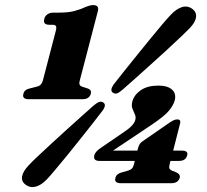

<svg xmlns="http://www.w3.org/2000/svg" viewBox="-20 -740 834 775"><path d="M179 -640Q152 -640 159 -664.5Q161.5 -675 171.2 -682Q181 -689 195 -689H217.5Q255.5 -689 280.2 -695.5Q305 -702 326.5 -712.5Q345 -719.5 355.5 -719.5Q381.5 -719.5 375 -695L302 -415Q296 -395.5 310.5 -390.5L332 -383.5Q351 -378 346.5 -361.5Q340.5 -339.5 313 -339.5H96.5Q68 -339.5 74.5 -361.5Q78.5 -379 102 -383.5L129.5 -390.5Q147.5 -394.5 153 -415L205 -614.5Q209 -629.5 205.8 -634.8Q202.5 -640 192 -640ZM538 -145Q542.5 -161.5 556.5 -170.5L666 -246Q676.5 -253 683 -255.5Q689.5 -258 695 -258Q712 -258 706.5 -240L679 -132H714.5Q741 -132 735.5 -112.5Q729.5 -90.5 702.5 -90.5H668L664.5 -76Q661.5 -65 664.2 -59.5Q667 -54 673.5 -51.5L691 -44.5Q709 -36.5 705.5 -22.5Q699 -0.5 671.5 -0.5H468Q439.5 -0.5 446 -22.5Q450 -39 473 -44.5L497.5 -51.5Q506 -54 511.8 -59.2Q517.5 -64.5 520.5 -76L524 -90.5H381.5Q354.5 -90.5 361 -114.5Q363 -120.5 369 -128Q375 -135.5 389 -144.5L481 -207.5Q520 -233 526 -255.5Q529.5 -268 524.2 -278.8Q519 -289.5 514.5 -301.5Q510 -313.5 514 -330Q521.5 -357.5 548.5 -376Q575.5 -394.5 619.5 -394.5Q656.5 -394.5 674.5 -378.2Q692.5 -362 685 -333.5Q679.5 -315 662.5 -293.8Q645.5 -272.5 594.5 -238L436 -132H534.5ZM476.5 -379.5Q461.5 -366.5 452.8 -363.2Q444 -360 435 -366.5Q421 -376.5 443 -404.5Q458.5 -424.5 482.5 -454.5Q506.5 -484.5 534 -518.5Q561.5 -552.5 588 -585Q614.5 -617.5 636.2 -643Q658 -668.5 670 -681Q693 -705 715.2 -711.5Q737.5 -718 756.5 -704Q774.5 -690 771.2 -669.5Q768 -649 745 -625.5Q733 -613 708.5 -589.8Q684 -566.5 652.8 -537.8Q621.5 -509 588.2 -479.2Q555 -449.5 525.8 -423.2Q496.5 -397 476.5 -379.5ZM355.5 -312Q370 -324.5 379.5 -328.2Q389 -332 398 -325.5Q412 -315 389 -287Q374.5 -267.5 351.2 -238.2Q328 -209 301.5 -175.5Q275 -142 249 -110.2Q223 -78.5 202.2 -53.8Q181.5 -29 170 -17Q147.5 7 125 13.2Q102.5 19.5 83.5 5.5Q65.5 -7.5 69.2 -28.2Q73 -49 96 -73Q107 -85 130.8 -107.5Q154.5 -130 185.2 -158.2Q216 -186.5 248.2 -215.8Q280.5 -245 308.8 -270.2Q337 -295.5 355.5 -312Z"/></svg>

Font: Fraunces 72pt S050 Black
Style: Italic
Weight: 900
Italic angle: -16°
Version: Version 1.000; ttfautohint (v1.8.3)